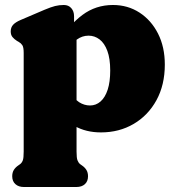

<svg xmlns="http://www.w3.org/2000/svg" viewBox="-20 -517 705 770"><path d="M277 -452V-407L287 -388V91Q287 116.5 290.8 126Q294.5 135.5 301 141L308 146Q320 154 326.5 164.5Q333 175 333 190Q333 210 320.5 221.5Q308 233 286 233H76Q54.5 233 41.8 221.5Q29 210 29 190Q29 175 35.5 164.5Q42 154 54 146L61 141Q68 135.5 71.5 126Q75 116.5 75 91V-305Q75 -327.5 69.5 -335.8Q64 -344 55 -349L48 -353Q37 -360 30 -368.5Q23 -377 23 -391Q23 -407 32.5 -417.5Q42 -428 63 -437L159 -478Q184 -488.5 200.8 -492.8Q217.5 -497 236 -497Q255 -497 266 -484.2Q277 -471.5 277 -452ZM250 -307 214 -347Q257 -417 310.5 -457Q364 -497 433 -497Q492.5 -497 539.5 -466.5Q586.5 -436 613.8 -382.2Q641 -328.5 641 -258Q641 -176.5 607.5 -115.2Q574 -54 516 -20Q458 14 385 14Q324.5 14 279.2 -11.8Q234 -37.5 201 -90L258 -156Q277 -120 297.5 -107Q318 -94 341 -94Q365 -94 383.2 -110Q401.5 -126 411.8 -157.2Q422 -188.5 422 -234Q422 -282 410.5 -313Q399 -344 379.2 -359Q359.5 -374 335 -374Q309.5 -374 288 -358.2Q266.5 -342.5 250 -307Z"/></svg>

Font: Fraunces SuperSoft
Style: Regular
Weight: 900
Version: Version 1.000;[b76b70a41]